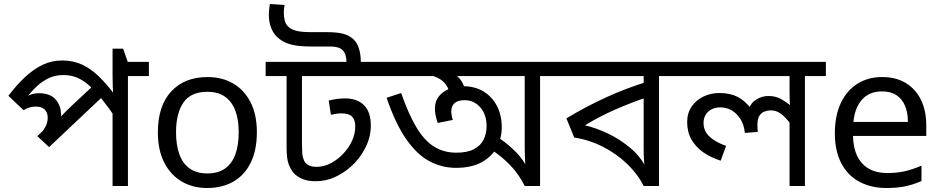

<svg xmlns="http://www.w3.org/2000/svg" viewBox="-20 -932 4712 962"><path d="M726 -622V-551H621V0H544V-396L566 -332Q525 -392 491 -434.5Q457 -477 426.5 -504Q396 -531 365 -543.5Q334 -556 298 -556Q258 -556 225.5 -541Q193 -526 166 -501Q139 -476 116 -447L108 -445Q124 -455 139.5 -460Q155 -465 174 -465Q232 -465 259 -433.5Q286 -402 286 -356Q286 -345 285 -335Q284 -325 282 -320L265 -326Q277 -339 288 -351Q299 -363 311.5 -375Q324 -387 337 -400L461 -516L510 -463L226 -195L167 -250L249 -328L213 -285L183 -262Q198 -279 208.5 -298.5Q219 -318 219 -343Q219 -368 204 -383Q189 -398 160 -398Q144 -398 129 -394Q114 -390 98 -380L22 -452Q62 -505 104 -544.5Q146 -584 192 -606.5Q238 -629 291 -629Q347 -629 392 -608Q437 -587 479 -545.5Q521 -504 567 -441L549 -446Q546 -470 545 -498Q544 -526 544 -558V-688H597L620 -622Z M1267 -269Q1267 -180 1236.5 -117.5Q1206 -55 1150 -22.5Q1094 10 1017 10Q946 10 890.5 -22.5Q835 -55 803 -117.5Q771 -180 771 -269Q771 -402 838 -474Q905 -546 1020 -546Q1093 -546 1148.5 -513.5Q1204 -481 1235.5 -419.5Q1267 -358 1267 -269ZM862 -269Q862 -206 878.5 -159.5Q895 -113 930 -88Q965 -63 1019 -63Q1073 -63 1108 -88Q1143 -113 1159.5 -159.5Q1176 -206 1176 -269Q1176 -333 1159 -378Q1142 -423 1107.5 -447.5Q1073 -472 1018 -472Q936 -472 899 -418Q862 -364 862 -269Z M1898 -622V-551H1493V-205Q1493 -161 1498 -143Q1503 -125 1510 -117Q1528 -96 1565 -96Q1604 -96 1639 -115Q1674 -134 1700 -162Q1729 -193 1744.5 -228Q1760 -263 1760 -299Q1760 -331 1744 -347.5Q1728 -364 1691 -364Q1679 -364 1665 -362Q1651 -360 1638 -357L1627 -428Q1646 -433 1666.5 -436Q1687 -439 1710 -439Q1747 -439 1776 -425Q1805 -411 1821.5 -381Q1838 -351 1838 -303Q1838 -244 1809 -188.5Q1780 -133 1736 -95Q1699 -63 1655.5 -43.5Q1612 -24 1560 -24Q1523 -24 1496.5 -35Q1470 -46 1453 -63Q1437 -82 1426.5 -109Q1416 -136 1416 -191V-551H1311V-622ZM1716 -622Q1715 -663 1696.5 -681Q1678 -699 1636 -699H1542Q1477 -699 1441.5 -708Q1406 -717 1381 -736Q1354 -756 1340.5 -787.5Q1327 -819 1327 -859Q1327 -872 1328.5 -884.5Q1330 -897 1332 -912L1406 -907Q1404 -896 1403 -887.5Q1402 -879 1402 -869Q1402 -847 1406.5 -830Q1411 -813 1421 -802Q1435 -786 1461.5 -778.5Q1488 -771 1537 -771H1615Q1668 -771 1699 -763Q1730 -755 1752 -734Q1769 -718 1778 -690.5Q1787 -663 1788 -622Z M2791 -622V-551H2686V0H2609Q2580 -59 2537 -103.5Q2494 -148 2445 -180L2470 -246Q2508 -224 2549 -186Q2590 -148 2612 -109Q2611 -124 2610.5 -137Q2610 -150 2609.5 -164Q2609 -178 2609 -194V-551H1878V-622ZM2264 -91Q2196 -91 2134 -123Q2072 -155 2017.5 -231.5Q1963 -308 1917 -442L1990 -466Q2026 -362 2065.5 -295.5Q2105 -229 2154 -198Q2203 -167 2266 -167Q2321 -167 2354.5 -184.5Q2388 -202 2403 -232.5Q2418 -263 2418 -300Q2418 -358 2386.5 -394Q2355 -430 2308 -430Q2275 -430 2258 -415.5Q2241 -401 2241 -372Q2241 -365 2243 -353Q2245 -341 2249 -331L2173 -316Q2166 -337 2162.5 -354.5Q2159 -372 2159 -388Q2159 -425 2179.5 -450Q2200 -475 2232.5 -487.5Q2265 -500 2301 -500Q2360 -500 2403 -473.5Q2446 -447 2470 -401Q2494 -355 2494 -294Q2494 -240 2469 -193.5Q2444 -147 2393 -119Q2342 -91 2264 -91ZM2232 -465Q2227 -497 2202.5 -521.5Q2178 -546 2131 -556L2155 -601L2200 -589Q2257 -567 2282 -539Q2307 -511 2311 -468Z M3387 -622V-551H3282V0H3205Q3175 -60 3122.5 -110.5Q3070 -161 3002 -196Q2934 -231 2857 -243L2818 -339Q2914 -397 3016.5 -444Q3119 -491 3228 -524L3205 -482V-551H2771V-622ZM3205 -474 3226 -446Q3150 -421 3066 -384.5Q2982 -348 2911 -304Q2965 -292 3026 -263Q3087 -234 3139 -190Q3191 -146 3219 -88H3210Q3208 -111 3206.5 -134Q3205 -157 3205 -189Z M4118 -622V-551H4013V0H3936V-335L3942 -309Q3920 -341 3895.5 -360Q3871 -379 3842 -379Q3827 -379 3811.5 -373.5Q3796 -368 3785.5 -353Q3775 -338 3775 -307Q3775 -296 3775.5 -287.5Q3776 -279 3777 -271L3712 -266Q3708 -307 3690 -335.5Q3672 -364 3646 -379Q3620 -394 3590 -394Q3563 -394 3544 -383.5Q3525 -373 3515 -355.5Q3505 -338 3505 -316Q3505 -276 3534.5 -248Q3564 -220 3618 -201L3591 -127Q3543 -142 3505 -168Q3467 -194 3445 -232Q3423 -270 3423 -320Q3423 -365 3445 -397.5Q3467 -430 3504 -448Q3541 -466 3585 -466Q3638 -466 3676 -446.5Q3714 -427 3746 -384L3731 -383Q3741 -416 3769.5 -433.5Q3798 -451 3829 -451Q3865 -451 3891 -437Q3917 -423 3948 -397L3939 -382Q3938 -403 3937 -424Q3936 -445 3936 -467V-551H3367V-622Z M4400 -546Q4469 -546 4518.5 -516Q4568 -486 4594.5 -431.5Q4621 -377 4621 -304V-251H4254Q4256 -160 4300.5 -112.5Q4345 -65 4425 -65Q4476 -65 4515.5 -74.5Q4555 -84 4597 -102V-25Q4556 -7 4516 1.5Q4476 10 4421 10Q4345 10 4286.5 -21Q4228 -52 4195.5 -113.5Q4163 -175 4163 -264Q4163 -352 4192.5 -415Q4222 -478 4275.5 -512Q4329 -546 4400 -546ZM4399 -474Q4336 -474 4299.5 -433.5Q4263 -393 4256 -321H4529Q4529 -367 4515 -401Q4501 -435 4472.5 -454.5Q4444 -474 4399 -474Z"/></svg>

Font: bangla25
Style: Book
Weight: 400
Designer: Jelle Bosma - Monotype Design Team
Foundry: Monotype Imaging Inc.
Version: Version 2.003